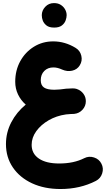

<svg xmlns="http://www.w3.org/2000/svg" viewBox="-20 -883 693 1256"><path d="M19 59.6Q19 -16.1 53.7 -82.8Q88.4 -149.4 148.4 -198.7Q115.7 -227.5 97.7 -265.6Q79.6 -303.7 79.6 -348.1Q79.6 -422.9 112.5 -482.7Q145.5 -542.5 201.9 -577.4Q258.3 -612.3 328.1 -612.3Q404.8 -612.3 474.6 -569.8Q503.9 -552.2 512 -518.3Q520 -484.4 501.5 -455.1Q484.9 -428.2 452.4 -420.7Q419.9 -413.1 385.7 -428.2Q356 -441.9 329.6 -441.9Q292.5 -441.9 269.5 -418.7Q246.6 -395.5 246.6 -357.9Q246.6 -325.2 267.8 -310.5Q289.1 -295.9 335.9 -295.9Q351.1 -295.9 372.6 -297.9Q412.1 -304.2 453.1 -304.7H453.6Q466.3 -305.2 478.5 -302.2Q478.5 -302.2 478.5 -301.8Q479.5 -301.8 480.5 -301.3Q481 -301.3 481.4 -301.3Q482.4 -300.8 482.9 -300.8Q483.9 -300.3 484.4 -300.3Q484.9 -300.3 484.9 -299.8Q509.3 -291.5 525.4 -270Q541.5 -248.5 541.5 -221.2Q541.5 -189 519.8 -165.3Q498 -141.6 466.8 -138.2Q463.9 -137.7 460.9 -137.7Q453.6 -137.2 444.1 -137.2Q434.6 -137.2 415 -134.8Q412.6 -134.3 410.6 -134.3Q349.1 -125.5 298.3 -96.2Q247.6 -66.9 217.3 -24.9Q187 17.1 187 64.5Q187 122.1 234.4 154.3Q281.7 186.5 367.2 186.5Q462.4 186.5 530.8 151.9Q561.5 136.2 595 147Q628.4 157.7 643.6 188Q659.2 218.3 648.4 251.5Q637.7 284.7 607.4 300.3Q503.9 353.5 376 353.5Q270.5 353.5 189.9 316.2Q109.4 278.8 64.2 212.4Q19 146 19 59.6ZM253.4 -783.7Q253.4 -814.5 276.1 -838.6Q298.8 -862.8 333 -862.8Q358.4 -862.8 376 -852.1Q393.6 -841.3 403.3 -825.7Q416 -805.7 416 -783.7Q416 -768.1 409.2 -749Q402.3 -730 384.5 -716.3Q366.7 -702.6 334.5 -702.6Q301.3 -702.6 283.9 -716.6Q266.6 -730.5 259.8 -748.5Q253.4 -765.6 253.4 -783.7Z"/></svg>

Font: Mikhak-DS1-FD Black
Style: Regular
Weight: 900
Designer: Amin Abedi
Version: Version 3.2